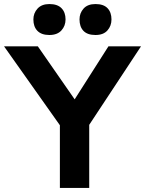

<svg xmlns="http://www.w3.org/2000/svg" viewBox="-20 -929 717 949"><path d="M276 0V-310L0 -700H167L349 -438L516 -700H677L421 -312V0ZM452 -756Q412 -756 392.5 -776.5Q373 -797 373 -833Q373 -864 393 -886.5Q413 -909 452 -909Q492 -909 511.5 -888.5Q531 -868 531 -833Q531 -801 511 -778.5Q491 -756 452 -756ZM224 -756Q185 -756 165 -776.5Q145 -797 145 -833Q145 -864 165.5 -886.5Q186 -909 224 -909Q264 -909 284 -888.5Q304 -868 304 -833Q304 -801 283.5 -778.5Q263 -756 224 -756Z"/></svg>

Font: Lexend SemiBold
Style: Regular
Weight: 600
Designer: Bonnie Shaver-Troup, Thomas Jockin
Foundry: Lexend
Version: Version 1.005; ttfautohint (v1.8.3)